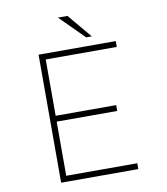

<svg xmlns="http://www.w3.org/2000/svg" viewBox="-94 -956 898 1034"><g transform="rotate(-10 355.0 -439.0)"><path d="M578 -668H189.5V-360H520.5V-328H189.5V-32H578V0H156V-700H578ZM455.5 -747.5H424.5L293.5 -878.5H345.5Z"/></g></svg>

Font: League Mono Thin
Style: Regular
Weight: 100
Width: 6
Designer: Tyler Finck
Foundry: The League of Moveable Type / Tyler Finck
Version: Version 2.300;RELEASE